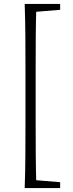

<svg xmlns="http://www.w3.org/2000/svg" viewBox="-20 -789 372 980"><path d="M106 171Q109 88 109.5 2Q110 -84 110 -170V-428Q110 -513 109.5 -598.5Q109 -684 106 -769H166Q163 -686 162.5 -600Q162 -514 162 -428V-170Q162 -85 162.5 0.5Q163 86 166 171ZM135 171V130H154L287 141V171ZM135 -728V-769H287V-739L154 -728Z"/></svg>

Font: Noto Serif SC ExtraLight ExtraLight
Style: Regular
Weight: 250
Version: Version 2.002-H1;hotconv 1.1.0;makeotfexe 2.6.0